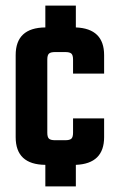

<svg xmlns="http://www.w3.org/2000/svg" viewBox="-20 -589 420 686"><path d="M352 -326H241V-376Q241 -392 235 -397.5Q229 -403 213 -403H177Q161 -403 155 -397.5Q149 -392 149 -376V-115Q149 -99 155 -93.5Q161 -88 177 -88H213Q229 -88 235 -93.5Q241 -99 241 -115V-166H352V-99Q352 -4 251 0V77H142V0Q36 -1 36 -99V-392Q36 -490 142 -491V-569H251V-491Q352 -487 352 -392Z"/></svg>

Font: Teko Medium
Style: Regular
Weight: 500
Designer: Manushi Parikh, Jonny Pinhorn
Foundry: Indian Type Foundry
Version: Version 1.106;PS 1.0;hotconv 1.0.78;makeotf.lib2.5.61930; tt